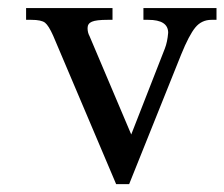

<svg xmlns="http://www.w3.org/2000/svg" viewBox="-20 -451 567 485"><path d="M526.9 -400.9H514.2Q489.3 -400.9 473.4 -381.6Q457.5 -362.3 437.5 -313L306.2 14.2H273.4L114.3 -360.8Q103 -386.2 93.8 -393.6Q84.5 -400.9 59.1 -400.9H45.9V-430.7H264.2V-400.9H251.5Q223.1 -400.9 212.2 -396.2Q201.2 -391.6 201.2 -380.1Q201.2 -368.7 206.1 -359.9L311.5 -111.3L396.5 -328.6Q402.8 -344.7 404.8 -368.2Q404.8 -400.9 354.5 -400.9H342.3V-430.7H526.9Z"/></svg>

Font: RIT Rachana
Style: Regular
Weight: 400
Designer: Hussain KH
Version: 1.4.7